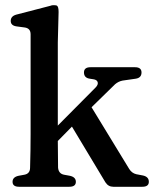

<svg xmlns="http://www.w3.org/2000/svg" viewBox="-20 -714 589 734"><path d="M474 -68Q484 -52 501 -48L527 -43Q549 -38 549 -19Q549 0 524 0H413Q394 0 383 -17L255 -230L201 -175Q201 -151 201.5 -125Q202 -99 202 -73Q204 -50 225 -46L247 -42Q270 -37 270 -19Q270 0 245 0H53Q28 0 28 -19Q28 -37 51 -42L73 -46Q95 -50 95 -73Q96 -105 96.5 -138.5Q97 -172 97 -201V-583Q97 -606 74 -609L44 -613Q21 -616 21 -634Q21 -652 42 -658L173 -692Q178 -694 181.5 -694Q185 -694 189 -694Q196 -694 198 -692Q204 -688 204 -668L201 -552V-234L345 -379Q356 -390 353.5 -399.5Q351 -409 337 -411L324 -413Q301 -416 301 -437Q301 -457 326 -457H496Q521 -457 521 -437Q521 -416 498 -413L449 -406Q433 -403 420 -392L330 -304Z"/></svg>

Font: Song Myung
Style: Regular
Weight: 400
Designer: JIKJI
Foundry: JIKJI
Version: Version 1.00